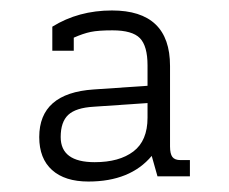

<svg xmlns="http://www.w3.org/2000/svg" viewBox="-20 -682 438 367"><path d="M55 -420Q55 -504 159 -511L262 -518V-557Q262 -594 247.5 -609Q233 -624 195 -624Q168 -624 153.5 -621Q139 -618 121 -610V-585H80V-631Q130 -662 194 -662Q305 -662 305 -556V-402Q305 -388 309.5 -382Q314 -376 325 -376H343V-345H281L270 -384Q229 -335 149 -335Q104 -335 79.5 -357Q55 -379 55 -420ZM262 -457V-485L159 -478Q125 -476 110.5 -462.5Q96 -449 96 -420Q96 -372 161 -372Q208 -372 235 -392.5Q262 -413 262 -457Z"/></svg>

Font: Pridi ExtraLight
Style: Regular
Weight: 275
Designer: Katatrad Team
Foundry: CadsonDemak
Version: Version 1.001